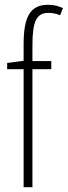

<svg xmlns="http://www.w3.org/2000/svg" viewBox="-20 -785 284 805"><path d="M195 -495V-529H116V-593C116 -694 132 -731 183 -731C199 -731 216 -728 232 -721L244 -751C227 -759 207 -765 182 -765C104 -765 79 -711 79 -598V-530L10 -521V-495H79V0H116V-495Z"/></svg>

Font: Noto Sans Hebrew ExtraCondensed ExtraLight
Style: Regular
Weight: 200
Width: 2
Designer: Monotype Design Team
Foundry: Monotype Imaging Inc.
Version: Version 2.004